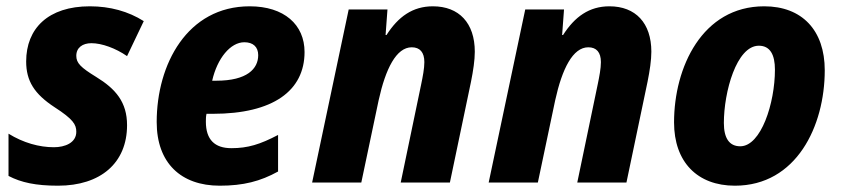

<svg xmlns="http://www.w3.org/2000/svg" viewBox="-20 -579 2670 609"><path d="M164 10C299 10 383 -62 383 -182C383 -255 347 -297 285 -335C236 -365 222 -379 222 -402C222 -428 242 -442 270 -442C303 -442 347 -426 383 -401L436 -512C387 -543 329 -559 265 -559C133 -559 63 -489 63 -384C63 -322 89 -281 153 -239C212 -201 222 -184 222 -161C222 -126 186 -112 151 -112C104 -112 54 -126 7 -155V-21C47 0 94 10 164 10Z M677 10C752 10 806 -4 862 -35V-151C805 -121 766 -109 714 -109C661 -109 633 -136 633 -193C633 -201 633 -209 635 -218H655C846 -218 946 -291 946 -414C946 -501 881 -559 772 -559C574 -559 477 -375 477 -192C477 -62 554 10 677 10ZM666 -323H653C669 -394 711 -445 755 -445C783 -445 799 -430 799 -404C799 -361 764 -323 666 -323Z M970 0H1126L1181 -261C1203 -361 1237 -429 1286 -429C1312 -429 1326 -413 1326 -382C1326 -362 1321 -336 1316 -312L1251 0H1407L1474 -320C1481 -355 1486 -388 1486 -415C1486 -506 1436 -559 1353 -559C1289 -559 1243 -526 1206 -468H1203L1209 -549H1086Z M1530 0H1686L1741 -261C1763 -361 1797 -429 1846 -429C1872 -429 1886 -413 1886 -382C1886 -362 1881 -336 1876 -312L1811 0H1967L2034 -320C2041 -355 2046 -388 2046 -415C2046 -506 1996 -559 1913 -559C1849 -559 1803 -526 1766 -468H1763L1769 -549H1646Z M2311 10C2506 10 2596 -179 2596 -356C2596 -483 2524 -559 2404 -559C2207 -559 2118 -365 2118 -191C2118 -65 2192 10 2311 10ZM2328 -115C2293 -115 2276 -141 2276 -189C2276 -287 2316 -434 2387 -434C2423 -434 2438 -405 2438 -358C2438 -252 2394 -115 2328 -115Z"/></svg>

Font: Noto Sans SemiCondensed ExtraBold
Style: Italic
Weight: 800
Width: 4
Italic angle: -12°
Designer: Monotype Design Team
Foundry: Monotype Imaging Inc.
Version: Version 2.013